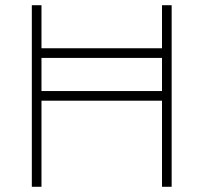

<svg xmlns="http://www.w3.org/2000/svg" viewBox="-20 -716 780 736"><path d="M638 -696V0H601V-330H139V0H102V-696H139V-531H601V-696ZM601 -367V-494H139V-367Z"/></svg>

Font: Major Mono Display
Style: Regular
Weight: 400
Designer: Emre Parlak
Foundry: Emre Parlak
Version: Version 2.000; ttfautohint (v1.8) -l 8 -r 50 -G 200 -x 14 -D